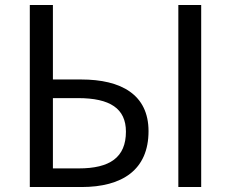

<svg xmlns="http://www.w3.org/2000/svg" viewBox="-20 -753 931 773"><path d="M193 -733H100V0H308C472 0 578 -69 578 -225C578 -372 468 -433 307 -433H193ZM790 -733H698V0H790ZM297 -75H193V-358H294C423 -358 487 -316 487 -223C487 -119 422 -75 297 -75Z"/></svg>

Font: Spoqa Han Sans Neo
Style: Regular
Weight: 400
Designer: [Spoqa Han Sans Neo] Dong-huui Kim ___ Younghwa Kang ___ Yujin Lee ___ [Noto Sans] Ryoko NISHIZUKA ____ (kana & ideograp
Foundry: Spoqa (http://www.spoqa-han-sans.com)
Version: Version 1.100;hotconv 1.0.109;makeotfexe 2.5.65596